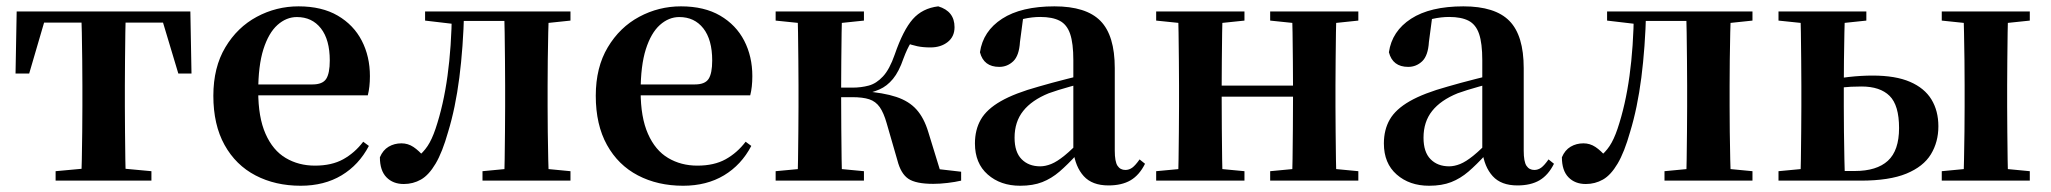

<svg xmlns="http://www.w3.org/2000/svg" viewBox="-20 -572 6495 608"><path d="M29.2 -339.1 32.8 -535.7H582.8L586.4 -339.1H544.7L486.1 -534.2L552 -500.4H63.6L129.5 -534.2L72.4 -339.1ZM156.1 0V-29.9L267.7 -40.2H348.6L459.5 -29.9V0ZM237.2 0Q238.2 -25.5 239.1 -67.4Q239.9 -109.4 240.4 -154.7Q240.9 -200 240.9 -234.8V-301.2Q240.9 -335.7 240.4 -381Q239.9 -426.4 239.1 -468.7Q238.2 -511 237.2 -535.7H378.4Q377.4 -511 376.9 -468.7Q376.4 -426.4 375.9 -381Q375.4 -335.7 375.4 -301.2V-234.8Q375.4 -200 375.9 -154.7Q376.4 -109.4 376.9 -67.4Q377.4 -25.5 378.4 0Z M932.2 16.2Q851.8 16.2 789.2 -16.5Q726.6 -49.1 691.1 -113Q655.6 -176.9 655.6 -268.8Q655.6 -358.8 693.6 -422.2Q731.5 -485.7 793.2 -518.8Q854.9 -551.9 925.4 -551.9Q999.1 -551.9 1049.5 -522.5Q1099.8 -493.1 1125.6 -443.2Q1151.4 -393.3 1151.4 -330.9Q1151.4 -296.1 1144.7 -270.2H714.1V-304.6H969.4Q1001.5 -304.6 1012.9 -322.2Q1024.3 -339.8 1024.3 -380.4Q1024.3 -446.3 996.2 -482.2Q968.1 -518 920.1 -518Q886.7 -518 858.6 -492.9Q830.6 -467.8 814.1 -416Q797.7 -364.1 797.7 -282.7Q797.7 -200.5 820.9 -148.2Q844 -95.8 884.8 -71.7Q925.5 -47.5 977.4 -47.5Q1030.4 -47.5 1066.9 -67.7Q1103.3 -87.9 1130.2 -123.2L1148.1 -109.9Q1116.6 -49.8 1061.7 -16.8Q1006.7 16.2 932.2 16.2Z M1258.8 10.7Q1224.5 10.7 1203.8 -10.6Q1183 -31.9 1183 -74Q1192.6 -96.8 1210.6 -107.4Q1228.7 -118.1 1251.2 -118.1Q1271.9 -118.1 1289.2 -106.6Q1306.5 -95.1 1325.3 -73V-60.3H1300.4V-73.7Q1320.4 -89.2 1334 -109.6Q1347.6 -129.9 1359.2 -164.2Q1384.5 -239.5 1397.1 -331.7Q1409.8 -423.8 1411 -535.7H1449.7Q1446.9 -422.3 1434.6 -326.4Q1422.3 -230.5 1399.1 -154.6Q1380.9 -90 1359.4 -53.8Q1337.9 -17.5 1313 -3.4Q1288 10.7 1258.8 10.7ZM1326.1 -506.8V-535.7H1429.9V-495.5H1422.1ZM1431.1 -505.7V-535.7H1620.2V-505.7ZM1507.9 0V-29.9L1616.2 -40.2H1679.3L1786.5 -29.9V0ZM1576.6 0Q1577.6 -25.5 1578.1 -67.4Q1578.6 -109.4 1579.1 -154.7Q1579.6 -200 1579.6 -234.8V-301.2Q1579.6 -335.7 1579.1 -381Q1578.6 -426.4 1578.1 -468.7Q1577.6 -511 1576.6 -535.7H1718.1Q1717.1 -511 1716.1 -468.7Q1715.1 -426.4 1714.6 -381Q1714.1 -335.7 1714.1 -301.2V-234.8Q1714.1 -200 1714.6 -154.7Q1715.1 -109.4 1716.1 -67.4Q1717.1 -25.5 1718.1 0ZM1646.8 -495.5V-535.7H1786.5V-506.8L1679.3 -495.5Z M2143.2 16.2Q2062.8 16.2 2000.2 -16.5Q1937.6 -49.1 1902.1 -113Q1866.6 -176.9 1866.6 -268.8Q1866.6 -358.8 1904.6 -422.2Q1942.5 -485.7 2004.2 -518.8Q2065.9 -551.9 2136.4 -551.9Q2210.1 -551.9 2260.5 -522.5Q2310.8 -493.1 2336.6 -443.2Q2362.4 -393.3 2362.4 -330.9Q2362.4 -296.1 2355.7 -270.2H1925.1V-304.6H2180.4Q2212.5 -304.6 2223.9 -322.2Q2235.3 -339.8 2235.3 -380.4Q2235.3 -446.3 2207.2 -482.2Q2179.1 -518 2131.1 -518Q2097.7 -518 2069.6 -492.9Q2041.6 -467.8 2025.1 -416Q2008.7 -364.1 2008.7 -282.7Q2008.7 -200.5 2031.9 -148.2Q2055 -95.8 2095.8 -71.7Q2136.5 -47.5 2188.4 -47.5Q2241.4 -47.5 2277.9 -67.7Q2314.3 -87.9 2341.2 -123.2L2359.1 -109.9Q2327.6 -49.8 2272.7 -16.8Q2217.7 16.2 2143.2 16.2Z M2436.2 0V-29.9L2546 -40.2H2607.6L2715.8 -29.9V0ZM2436.2 -506.8V-535.7H2715.8V-506.8L2607.6 -495.5H2546ZM2504.9 0Q2506.6 -25.5 2507.1 -67.4Q2507.6 -109.4 2508.1 -154.7Q2508.6 -200 2508.6 -234.8V-301.2Q2508.6 -335.7 2508.1 -381Q2507.6 -426.4 2507.1 -468.7Q2506.6 -511 2504.9 -535.7H2646.6Q2645.6 -511 2645.1 -468.2Q2644.6 -425.4 2644.1 -377.7Q2643.6 -330 2643.6 -289.8V-269.3Q2643.6 -217.7 2644.1 -164.9Q2644.6 -112.1 2645.1 -68.8Q2645.6 -25.5 2646.6 0ZM2821.8 -64.1 2787.9 -181.4Q2778.5 -214.7 2765.8 -232.8Q2753 -250.9 2732.6 -257.6Q2712.3 -264.3 2678.4 -264.3H2575.9V-294.5H2678.8Q2706.9 -294.5 2731 -301Q2755.1 -307.4 2776 -329.9Q2797 -352.3 2813.3 -399.3Q2840 -476.8 2870.5 -511.4Q2901 -545.9 2951.1 -551.9Q3002.7 -536.4 3002.7 -485.9Q3002.7 -456 2981 -438.9Q2959.2 -421.8 2926.7 -421.8Q2902.5 -421.8 2884.8 -425.6Q2867.1 -429.3 2847 -436.9L2897.8 -479.7Q2876.6 -455.6 2864.7 -437.1Q2852.8 -418.5 2841 -386.8Q2826.7 -345.1 2807.8 -322.2Q2788.8 -299.2 2764.9 -288.8Q2740.9 -278.3 2711.2 -273.1L2713.4 -283.3Q2777.6 -278.6 2818.1 -265.1Q2858.6 -251.7 2882.3 -225.1Q2906.1 -198.6 2919.6 -153.9L2963.3 -11.8L2868.7 -46L3023.6 -28.2V0Q3004.7 4.5 2980.6 7.3Q2956.5 10.2 2935.2 10.2Q2880.1 10.2 2856.3 -6Q2832.5 -22.2 2821.8 -64.1Z M3210.6 16.2Q3148.2 16.2 3107.8 -19.4Q3067.3 -54.9 3067.3 -117.6Q3067.3 -161.2 3086 -193.6Q3104.7 -226.1 3149.1 -251.5Q3193.6 -277 3269.4 -297.9Q3308.8 -309.4 3358.4 -322Q3408 -334.6 3448 -344.4V-318.9Q3408 -308.9 3368 -297.6Q3327.9 -286.4 3301.1 -276.7Q3247.3 -254.9 3220.1 -220.6Q3192.8 -186.4 3192.8 -135.9Q3192.8 -90.4 3215.1 -67.9Q3237.3 -45.3 3274 -45.3Q3290.3 -45.3 3308.7 -52.6Q3327.1 -59.9 3351.4 -79.7Q3375.8 -99.4 3409.3 -135.5L3424.8 -82.4H3389.7Q3360.6 -50.6 3335.2 -28.7Q3309.7 -6.8 3280.4 4.7Q3251 16.2 3210.6 16.2ZM3490.1 15.2Q3438.6 15.2 3411.9 -14.2Q3385.2 -43.6 3378.9 -94V-96.5V-381.4Q3378.9 -434.7 3368.8 -464.5Q3358.7 -494.3 3335.6 -506.3Q3312.5 -518.3 3274 -518.3Q3248.4 -518.3 3221.3 -512.2Q3194.2 -506.1 3157.8 -491.2L3220.1 -516.3L3209.9 -439.2Q3207.3 -395.9 3188.6 -378Q3169.8 -360.2 3144.3 -360.2Q3095.1 -360.2 3083.2 -406.5Q3092.9 -473.5 3153.4 -512.7Q3213.9 -551.9 3319.1 -551.9Q3419.4 -551.9 3464.7 -505.9Q3510.1 -459.8 3510.1 -356.2V-94.8Q3510.1 -60.3 3518.8 -47Q3527.6 -33.8 3543.7 -33.8Q3555.3 -33.8 3565.3 -40.9Q3575.3 -48.1 3588.7 -67.2L3605.9 -53.4Q3588 -17.5 3560.2 -1.1Q3532.4 15.2 3490.1 15.2Z M3709.9 0Q3711.6 -25.5 3712.1 -67.5Q3712.6 -109.6 3713.1 -154.8Q3713.6 -200 3713.6 -234.8V-301.2Q3713.6 -335.7 3713.1 -381.1Q3712.6 -426.5 3712.1 -468.7Q3711.6 -511 3709.9 -535.7H3851.6Q3850.6 -510.7 3850.1 -467.8Q3849.6 -425 3849.1 -378Q3848.6 -331 3848.6 -291.8V-270.6Q3848.6 -217.9 3849.1 -165Q3849.6 -112.1 3850.1 -68.6Q3850.6 -25.1 3851.6 0ZM4070.6 0Q4072.6 -25.1 4073.1 -68.6Q4073.6 -112.1 4074.1 -165Q4074.6 -217.9 4074.6 -270.6V-291.8Q4074.6 -330.7 4074.1 -378Q4073.6 -425.4 4073.1 -468.1Q4072.6 -510.7 4070.6 -535.7H4212Q4211 -510.7 4210.5 -468.5Q4210 -426.3 4209.5 -381Q4209 -335.6 4209 -301.2V-234.8Q4209 -200 4209.5 -154.8Q4210 -109.6 4210.5 -67.5Q4211 -25.5 4212 0ZM3641.2 0V-29.9L3751 -40.2H3812.6L3920.8 -29.9V0ZM3641.2 -506.8V-535.7H3920.8V-506.8L3812.6 -495.5H3751ZM4002.2 0V-29.9L4110.9 -40.2H4173.5L4281.4 -29.9V0ZM4002.2 -506.8V-535.7H4281.4V-506.8L4173.5 -495.5H4110.9ZM3780.9 -265.9V-301H4141.1V-265.9Z M4505.6 16.2Q4443.2 16.2 4402.8 -19.4Q4362.3 -54.9 4362.3 -117.6Q4362.3 -161.2 4381 -193.6Q4399.7 -226.1 4444.1 -251.5Q4488.6 -277 4564.4 -297.9Q4603.8 -309.4 4653.4 -322Q4703 -334.6 4743 -344.4V-318.9Q4703 -308.9 4663 -297.6Q4622.9 -286.4 4596.1 -276.7Q4542.3 -254.9 4515.1 -220.6Q4487.8 -186.4 4487.8 -135.9Q4487.8 -90.4 4510.1 -67.9Q4532.3 -45.3 4569 -45.3Q4585.3 -45.3 4603.7 -52.6Q4622.1 -59.9 4646.4 -79.7Q4670.8 -99.4 4704.3 -135.5L4719.8 -82.4H4684.7Q4655.6 -50.6 4630.2 -28.7Q4604.7 -6.8 4575.4 4.7Q4546 16.2 4505.6 16.2ZM4785.1 15.2Q4733.6 15.2 4706.9 -14.2Q4680.2 -43.6 4673.9 -94V-96.5V-381.4Q4673.9 -434.7 4663.8 -464.5Q4653.7 -494.3 4630.6 -506.3Q4607.5 -518.3 4569 -518.3Q4543.4 -518.3 4516.3 -512.2Q4489.2 -506.1 4452.8 -491.2L4515.1 -516.3L4504.9 -439.2Q4502.3 -395.9 4483.6 -378Q4464.8 -360.2 4439.3 -360.2Q4390.1 -360.2 4378.2 -406.5Q4387.9 -473.5 4448.4 -512.7Q4508.9 -551.9 4614.1 -551.9Q4714.4 -551.9 4759.7 -505.9Q4805.1 -459.8 4805.1 -356.2V-94.8Q4805.1 -60.3 4813.8 -47Q4822.6 -33.8 4838.7 -33.8Q4850.3 -33.8 4860.3 -40.9Q4870.3 -48.1 4883.7 -67.2L4900.9 -53.4Q4883 -17.5 4855.2 -1.1Q4827.4 15.2 4785.1 15.2Z M5001.8 10.7Q4967.5 10.7 4946.8 -10.6Q4926 -31.9 4926 -74Q4935.6 -96.8 4953.6 -107.4Q4971.7 -118.1 4994.2 -118.1Q5014.9 -118.1 5032.2 -106.6Q5049.5 -95.1 5068.3 -73V-60.3H5043.4V-73.7Q5063.4 -89.2 5077 -109.6Q5090.6 -129.9 5102.2 -164.2Q5127.5 -239.5 5140.1 -331.7Q5152.8 -423.8 5154 -535.7H5192.7Q5189.9 -422.3 5177.6 -326.4Q5165.3 -230.5 5142.1 -154.6Q5123.9 -90 5102.4 -53.8Q5080.9 -17.5 5056 -3.4Q5031 10.7 5001.8 10.7ZM5069.1 -506.8V-535.7H5172.9V-495.5H5165.1ZM5174.1 -505.7V-535.7H5363.2V-505.7ZM5250.9 0V-29.9L5359.2 -40.2H5422.3L5529.5 -29.9V0ZM5319.6 0Q5320.6 -25.5 5321.1 -67.4Q5321.6 -109.4 5322.1 -154.7Q5322.6 -200 5322.6 -234.8V-301.2Q5322.6 -335.7 5322.1 -381Q5321.6 -426.4 5321.1 -468.7Q5320.6 -511 5319.6 -535.7H5461.1Q5460.1 -511 5459.1 -468.7Q5458.1 -426.4 5457.6 -381Q5457.1 -335.7 5457.1 -301.2V-234.8Q5457.1 -200 5457.6 -154.7Q5458.1 -109.4 5459.1 -67.4Q5460.1 -25.5 5461.1 0ZM5389.8 -495.5V-535.7H5529.5V-506.8L5422.3 -495.5Z M5741.3 0V-30.5H5853.3Q5922.9 -30.5 5958.3 -62.9Q5993.7 -95.4 5993.7 -166.5Q5993.7 -238.7 5963.7 -268.4Q5933.6 -298.1 5874.9 -298.1Q5839.8 -298.1 5811.7 -294.9Q5783.5 -291.8 5756.7 -285.8V-316.8Q5795.3 -324 5834.7 -328.3Q5874.1 -332.7 5910.1 -332.7Q5982.5 -332.7 6028.3 -312.9Q6074.1 -293.2 6096.2 -257.1Q6118.2 -221 6118.2 -172.1Q6118.2 -122.3 6094.5 -83.4Q6070.8 -44.5 6016.9 -22.2Q5963 0 5872.2 0ZM5681.3 0Q5682.3 -25.5 5682.8 -67.4Q5683.3 -109.4 5683.8 -154.7Q5684.3 -200 5684.3 -234.8V-301.2Q5684.3 -335.7 5683.8 -381Q5683.3 -426.4 5682.8 -468.7Q5682.3 -511 5681.3 -535.7H5822.4Q5821.4 -511 5820.6 -468.7Q5819.7 -426.4 5819.2 -381Q5818.7 -335.7 5818.7 -301V-234.8Q5818.7 -200 5819.2 -154.7Q5819.7 -109.4 5820.6 -67.4Q5821.4 -25.5 5822.4 0ZM6197.3 0Q6198.6 -25.5 6199.4 -67.4Q6200.3 -109.4 6200.8 -154.7Q6201.3 -200 6201.3 -234.8V-301.2Q6201.3 -335.7 6200.8 -381Q6200.3 -426.4 6199.4 -468.7Q6198.6 -511 6197.3 -535.7H6339Q6338 -511 6337.5 -468.7Q6337 -426.4 6336.5 -381Q6336 -335.7 6336 -301.2V-234.8Q6336 -200 6336.5 -154.7Q6337 -109.4 6337.5 -67.4Q6338 -25.5 6339 0ZM5611.9 -506.8V-535.7H5890.1V-506.8L5782.9 -495.5H5720.3ZM6128.9 0V-29.9L6236.9 -40.2H6300.2L6407.7 -29.9V0ZM6128.9 -506.8V-535.7H6407.7V-506.8L6300.2 -495.5H6236.9ZM5611.9 0V-29.9L5720.3 -40.2H5753V0Z"/></svg>

Font: Noto Serif TC
Style: Regular
Weight: 200
Designer: Ryoko NISHIZUKA 西塚涼子 (kana & ideographs); Frank Grießhammer (Latin, Greek & Cyrillic); Wenlong ZHANG 张文龙 (bopomofo); San
Foundry: Adobe
Version: Version 2.001;hotconv 1.1.0;makeotfexe 2.6.0